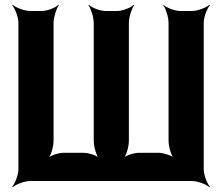

<svg xmlns="http://www.w3.org/2000/svg" viewBox="-20 -757 933 803"><path d="M154 -711H107C83 -711 46 -725 33 -737L31 -735C43 -722 57 -685 57 -661V-50C57 -26 43 11 31 24L33 26C46 14 83 0 107 0H782C806 0 843 14 856 26L858 24C846 11 832 -26 832 -50V-661C832 -685 846 -722 858 -735L856 -737C843 -725 806 -711 782 -711H735C711 -711 675 -725 664 -737L663 -735C673 -722 685 -685 685 -661V-168C685 -144 696 -104 709 -92L711 -94C699 -107 662 -118 642 -118H561C541 -118 505 -107 493 -94L495 -92C508 -104 519 -144 519 -168V-661C519 -685 531 -722 541 -735L539 -737C528 -725 493 -711 469 -711H422C398 -711 363 -725 352 -737L350 -735C360 -722 372 -685 372 -661V-168C372 -144 383 -104 396 -92L398 -94C386 -107 349 -118 329 -118H246C226 -118 190 -107 178 -94L180 -92C193 -104 204 -144 204 -168V-661C204 -685 216 -722 226 -735L224 -737C213 -725 178 -711 154 -711Z"/></svg>

Font: Asimov
Style: EdgeNar
Weight: 500
Designer: Google
Version: Version 2.000980: 2014